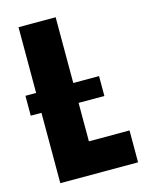

<svg xmlns="http://www.w3.org/2000/svg" viewBox="-110 -782 647 849"><g transform="rotate(-15 214.0 -357.0)"><path d="M59 0V-322H10V-413H59V-714H229V-413H347V-322H229V-146H415V0Z"/></g></svg>

Font: Noto Sans ExtraCondensed Black
Style: Regular
Weight: 900
Width: 2
Designer: Monotype Design Team
Foundry: Monotype Imaging Inc.
Version: Version 2.013; ttfautohint (v1.8.4.7-5d5b)